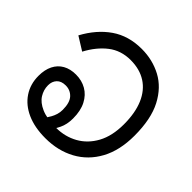

<svg xmlns="http://www.w3.org/2000/svg" viewBox="-121 -777 1001 1001"><g transform="rotate(-45 379.5 -276.5)"><path d="M375 12Q267 12 191.5 -29Q116 -70 76.5 -142.5Q37 -215 37 -308Q37 -387 62.5 -444Q88 -501 134.5 -532Q181 -563 242 -563Q287 -563 319 -547Q351 -531 368 -501Q385 -471 385 -429Q385 -386 365.5 -352Q346 -318 307.5 -298Q269 -278 212 -278Q190 -278 171 -282Q152 -286 136.5 -293.5Q121 -301 108 -309L118 -380Q128 -373 141.5 -365.5Q155 -358 171 -353Q187 -348 206 -348Q259 -348 283 -370.5Q307 -393 307 -427Q307 -459 289 -476Q271 -493 242 -493Q209 -493 180 -475Q151 -457 133 -416Q115 -375 115 -306Q115 -241 145 -187Q175 -133 233.5 -101Q292 -69 378 -69Q462 -69 520.5 -94Q579 -119 609.5 -166.5Q640 -214 640 -281Q640 -352 600 -403.5Q560 -455 492 -491L538 -565Q625 -518 673.5 -448Q722 -378 722 -281Q722 -201 686.5 -134.5Q651 -68 574.5 -28Q498 12 375 12Z"/></g></svg>

Font: ukannada15
Style: Book
Weight: 400
Designer: Jelle Bosma - Monotype Design Team
Foundry: Monotype Imaging Inc.
Version: Version 2.003